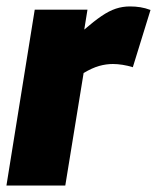

<svg xmlns="http://www.w3.org/2000/svg" viewBox="-23 -577 488 597"><path d="M249 -547 239 -485Q269 -511 292.5 -527Q316 -543 337 -550Q358 -557 381 -557Q398 -557 413.5 -554.5Q429 -552 445 -546L390 -368Q374 -373 358 -375.5Q342 -378 328 -378Q307 -378 285.5 -372Q264 -366 237 -350L180 0H-3L85 -547Z"/></svg>

Font: Georama ExtraCondensed Thin ExtraBold
Style: Italic
Weight: 800
Italic angle: -9°
Version: Version 1.001